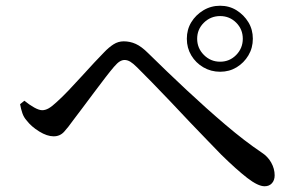

<svg xmlns="http://www.w3.org/2000/svg" viewBox="-20 -712 1040 669"><path d="M747 -462Q715 -462 688.5 -477.5Q662 -493 646.5 -519Q631 -545 631 -577Q631 -609 646.5 -634.5Q662 -660 688.5 -676Q715 -692 747 -692Q779 -692 804.5 -676Q830 -660 845.5 -634.5Q861 -609 861 -577Q861 -545 845.5 -519Q830 -493 804.5 -477.5Q779 -462 747 -462ZM902 -63Q879 -63 841.5 -92Q804 -121 751 -173Q733 -192 704 -221.5Q675 -251 641.5 -286.5Q608 -322 574 -358Q540 -394 509.5 -425Q479 -456 458 -477Q444 -491 434 -497Q424 -503 414 -503Q406 -503 397.5 -498Q389 -493 377 -479Q365 -465 346.5 -441Q328 -417 307.5 -389.5Q287 -362 267.5 -336Q248 -310 235 -293Q218 -269 203.5 -253Q189 -237 167 -237Q144 -237 116.5 -254Q89 -271 73 -292Q63 -303 58 -317.5Q53 -332 50 -349L65 -361Q82 -347 99 -337.5Q116 -328 127 -328Q138 -328 149.5 -334.5Q161 -341 177 -356Q195 -372 218 -396Q241 -420 264.5 -446Q288 -472 309 -494.5Q330 -517 342 -529Q359 -547 375.5 -557.5Q392 -568 411 -568Q433 -568 453 -559Q473 -550 496 -527Q561 -463 630 -398.5Q699 -334 766 -277Q833 -220 891 -181Q913 -167 925 -145.5Q937 -124 937 -101Q937 -84 927.5 -73.5Q918 -63 902 -63ZM747 -497Q780 -497 803 -520.5Q826 -544 826 -577Q826 -610 803 -633Q780 -656 747 -656Q714 -656 690.5 -633Q667 -610 667 -577Q667 -544 690.5 -520.5Q714 -497 747 -497Z"/></svg>

Font: Noto Serif HK ExtraLight Medium
Style: Regular
Weight: 500
Version: Version 2.002-H1;hotconv 1.1.0;makeotfexe 2.6.0